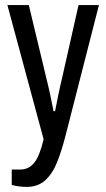

<svg xmlns="http://www.w3.org/2000/svg" viewBox="-20 -546 415 753"><path d="M84 187Q67 187 50.5 184.5Q34 182 26 179V119H59Q93 119 114.5 92Q136 65 151 0L9 -526H93L165 -226Q170 -207 177.5 -171.5Q185 -136 190 -110H196Q201 -137 209 -175.5Q217 -214 223 -238L288 -526H368L237 -14Q222 45 204 90Q186 135 157.5 161Q129 187 84 187Z"/></svg>

Font: Archivo Condensed
Style: Regular
Weight: 400
Width: 3
Designer: Hector Gatti
Foundry: Omnibus-Type
Version: Version 2.001; ttfautohint (v1.8.3)